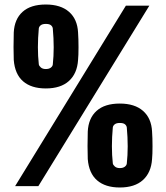

<svg xmlns="http://www.w3.org/2000/svg" viewBox="-20 -825 735 851"><path d="M183 -433Q119 -433 82.5 -464.5Q46 -496 41 -559Q40 -579 40 -616Q40 -653 41 -681Q44 -740 80 -772.5Q116 -805 183 -805Q249 -805 286 -772.5Q323 -740 326 -681Q328 -653 328 -616Q328 -579 326 -559Q322 -499 285.5 -466Q249 -433 183 -433ZM47 0 538 -800H642L150 0ZM183 -519Q197 -519 205 -525Q213 -531 214 -539Q222 -612 214 -699Q213 -707 206 -713Q199 -719 183 -719Q168 -719 160.5 -713Q153 -707 152 -699Q144 -612 152 -540Q153 -533 161 -526Q169 -519 183 -519ZM511 6Q447 6 410.5 -25.5Q374 -57 369 -120Q368 -140 368 -177Q368 -214 369 -242Q372 -301 408 -333.5Q444 -366 511 -366Q577 -366 614 -333.5Q651 -301 654 -242Q656 -214 656 -177Q656 -140 654 -120Q650 -60 613.5 -27Q577 6 511 6ZM511 -80Q525 -80 533 -86Q541 -92 542 -100Q550 -173 542 -260Q541 -268 534 -274Q527 -280 511 -280Q496 -280 488.5 -274Q481 -268 480 -260Q472 -173 480 -101Q481 -94 489 -87Q497 -80 511 -80Z"/></svg>

Font: Big Shoulders Text Black
Style: Regular
Weight: 900
Designer: Patric King
Foundry: XO Type Co
Version: Version 1.000; ttfautohint (v1.8.2)